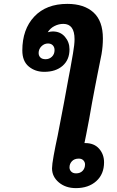

<svg xmlns="http://www.w3.org/2000/svg" viewBox="-20 -969 601 989"><path d="M516 -133Q516 -72 476 -36Q436 0 371 0Q318 0 283 -29.5Q248 -59 248 -102Q248 -121 256.5 -168Q265 -215 277 -270Q309 -436 310 -442L332 -562Q336 -583 342 -614.5Q348 -646 356 -694Q364 -740 364 -767Q364 -846 306 -846Q283 -846 261 -835Q239 -824 226 -803Q242 -807 252 -807Q291 -807 314.5 -779.5Q338 -752 338 -715Q338 -661 302.5 -630Q267 -599 208 -599Q161 -599 128 -626.5Q95 -654 95 -709Q95 -818 156.5 -883.5Q218 -949 327 -949Q413 -949 461.5 -905Q510 -861 510 -771Q510 -731 503 -690Q495 -647 482 -585Q477 -557 469.5 -521Q462 -485 454 -439Q440 -356 424 -276L415 -232H419Q465 -232 490.5 -203Q516 -174 516 -133ZM227 -745Q208 -745 193.5 -730.5Q179 -716 179 -696Q179 -682 188 -673Q197 -664 215 -664Q234 -664 247.5 -677Q261 -690 261 -711Q261 -726 252 -735.5Q243 -745 227 -745ZM418 -122Q418 -134 409.5 -143Q401 -152 386 -152Q363 -152 350.5 -138.5Q338 -125 338 -107Q338 -94 347 -85Q356 -76 372 -76Q393 -76 405.5 -89Q418 -102 418 -122Z"/></svg>

Font: Mali
Style: Bold Italic
Weight: 700
Italic angle: -10°
Version: Version 1.000; ttfautohint (v1.6)